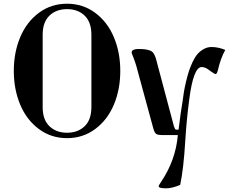

<svg xmlns="http://www.w3.org/2000/svg" viewBox="-20 -731 1241 1039"><path d="M692.4 -447.3Q692.4 -457 702.6 -461.4Q712.9 -465.8 725.6 -465.8Q750 -465.8 762.7 -464.4Q775.4 -462.9 789.1 -458.5Q802.7 -454.1 810.1 -443.8Q817.4 -433.6 823.2 -416L920.9 -48.8Q924.8 -37.1 927.2 -33.2Q929.7 -29.3 935.5 -29.3H946.3Q958 -125 967.8 -181.6Q971.7 -212.9 975.6 -235.8Q979.5 -258.8 987.3 -291.5Q995.1 -324.2 1002.9 -347.7Q1010.7 -371.1 1022.9 -397Q1035.2 -422.9 1049.3 -439Q1063.5 -455.1 1083 -465.8Q1102.5 -476.6 1125 -476.6Q1161.1 -476.6 1199.2 -460.9Q1173.8 -416 1159.2 -351.6Q1153.3 -330.1 1147.5 -330.1Q1139.6 -330.1 1110.4 -352.5Q1090.8 -368.2 1071.3 -368.2Q1026.4 -368.2 1003.9 -191.4Q989.3 -80.1 982.4 33.2Q973.6 181.6 955.1 269.5Q911.1 288.1 878.9 288.1Q838.9 288.1 838.9 277.3Q838.9 271.5 850.6 254.9Q930.7 136.7 942.4 0H862.3Q835 0 825.7 -5.9Q816.4 -11.7 809.6 -36.1L725.6 -344.7Q713.9 -392.6 695.3 -436.5Q692.4 -443.4 692.4 -447.3ZM89.4 -164.6Q54.7 -247.1 54.7 -347.2Q54.7 -447.3 89.4 -529.8Q124 -612.3 190.4 -661.6Q256.8 -710.9 342.8 -710.9Q428.7 -710.9 495.1 -661.6Q561.5 -612.3 596.2 -529.8Q630.9 -447.3 630.9 -347.2Q630.9 -247.1 596.2 -164.6Q561.5 -82 495.1 -32.7Q428.7 16.6 342.8 16.6Q256.8 16.6 190.4 -32.7Q124 -82 89.4 -164.6ZM210.9 -151.4Q210.9 -83 247.6 -47.9Q284.2 -12.7 342.8 -12.7Q401.4 -12.7 438 -47.9Q474.6 -83 474.6 -151.4V-543Q474.6 -611.3 438 -646.5Q401.4 -681.6 342.8 -681.6Q284.2 -681.6 247.6 -646.5Q210.9 -611.3 210.9 -543Z"/></svg>

Font: Monomakh Unicode TT
Style: Medium
Weight: 500
Designer: Alexey Kryukov, Aleksandr Andreev
Version: Version 1.1